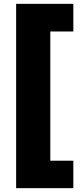

<svg xmlns="http://www.w3.org/2000/svg" viewBox="-20 -813 431 1000"><path d="M64 167V-793H362V-649H242V24H362V167Z"/></svg>

Font: Mona Sans ExtraLight Black
Style: Regular
Weight: 900
Version: Version 2.000